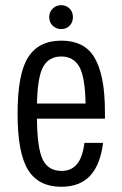

<svg xmlns="http://www.w3.org/2000/svg" viewBox="-20 -704 465 734"><path d="M215.6 -50.6Q164.8 -50.6 143.6 -93.5Q122.4 -136.4 121.2 -250.4H381.2V-273.6Q381.2 -348.6 370.8 -400.6Q360.4 -452.6 340 -485.7Q319.6 -518.8 288 -533.7Q256.4 -548.6 214.2 -548.6Q128.2 -548.6 87.7 -485.2Q47.2 -421.8 47.2 -269.8Q47.2 -118.2 87.5 -54.1Q127.8 10 213.8 10Q285.8 10 324.8 -32.4Q363.8 -74.8 374 -157.8H302.8Q295.6 -102 274.1 -76.3Q252.6 -50.6 215.6 -50.6ZM214.4 -488Q259.8 -488 282.4 -450.2Q305 -412.4 307.2 -308.2H121.4Q123.4 -409.8 145.2 -448.9Q167 -488 214.4 -488ZM214 -592.8Q233.4 -592.8 246.1 -605.7Q258.8 -618.6 258.8 -638.9Q258.8 -658 246.1 -671.1Q233.4 -684.2 214 -684.2Q194.5 -684.2 181.4 -671.1Q168.2 -658.1 168.2 -638.8Q168.2 -618.6 181.4 -605.7Q194.5 -592.8 214 -592.8Z"/></svg>

Font: Secuela Light
Style: Regular
Weight: 300
Designer: Fernando Haro
Foundry: deFharo
Version: Version 1.708